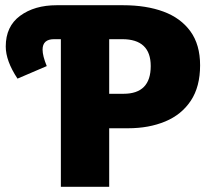

<svg xmlns="http://www.w3.org/2000/svg" viewBox="-20 -715 805 735"><path d="M398 0H213V-565H187Q143 -565 143 -525Q143 -501 159 -462L47 -414Q2 -482 2 -537Q2 -614 57 -654.5Q112 -695 197 -695H451Q540 -695 606 -670.5Q672 -646 709 -595Q746 -544 746 -465Q746 -383 710.5 -329.5Q675 -276 612.5 -250Q550 -224 470 -224H398ZM453 -356Q557 -356 557 -462Q557 -565 448 -565H398V-356Z"/></svg>

Font: Trujillo ExtraBold
Style: Regular
Weight: 800
Designer: Fira Sans original fonts by bBox Type GmbH, Carrois Corporate GbR, & Edenspiekermann AG / Changes by Cristiano Sobral
Foundry: Fira Sans original fonts by bBox Type GmbH, Carrois Corporate GbR, & Edenspiekermann AG / Changes by Cristiano Sobral
Version: Version 4.301;July 28, 2020;FontCreator 13.0.0.2655 64-bit